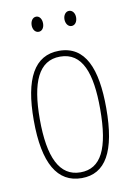

<svg xmlns="http://www.w3.org/2000/svg" viewBox="-81 -749 566 812"><g transform="rotate(-10 201.5 -343.0)"><path d="M107 -663C107 -646 116 -631 132 -631C146 -631 156 -644 156 -663C156 -682 146 -696 132 -696C116 -696 107 -680 107 -663ZM248 -664C248 -646 258 -631 273 -631C288 -631 298 -645 298 -664C298 -683 287 -696 273 -696C258 -696 248 -681 248 -664ZM357 -264C357 -433 315 -537 202 -537C96 -537 46 -444 46 -266C46 -80 100 10 204 10C306 10 357 -77 357 -264ZM72 -266C72 -424 110 -512 202 -512C298 -512 331 -418 331 -265C331 -94 291 -15 203 -15C113 -15 72 -102 72 -266Z"/></g></svg>

Font: Noto Sans Khmer UI ExtraCondensed Thin
Style: Regular
Weight: 100
Width: 2
Designer: Danh Hong and the Monotype Design Team
Foundry: Monotype Imaging Inc.
Version: Version 2.002